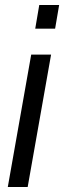

<svg xmlns="http://www.w3.org/2000/svg" viewBox="-20 -743 255 763"><path d="M120 -629 136 -723H215L199 -629ZM11 0 104 -526H183L90 0Z"/></svg>

Font: Archivo Condensed
Style: Italic
Weight: 400
Width: 3
Italic angle: -10°
Designer: Hector Gatti
Foundry: Omnibus-Type
Version: Version 2.001